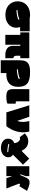

<svg xmlns="http://www.w3.org/2000/svg" viewBox="2128 -2755 821 5117"><g transform="rotate(90 2538.5 -196.5)"><path d="M15 -259Q15 -334 42 -394.5Q69 -455 116.5 -497.5Q164 -540 229 -563.5Q294 -587 370 -587Q422 -587 465 -577H814V-322H700Q724 -259 717.5 -189.5Q711 -120 671 -62.5Q631 -5 556 32.5Q481 70 370 70Q294 70 229 47Q164 24 116.5 -19Q69 -62 42 -123Q15 -184 15 -259ZM508 -280 490 -305Q472 -294 442.5 -284.5Q413 -275 379.5 -268Q346 -261 312 -257Q278 -253 250 -253V-225Q278 -225 314 -228.5Q350 -232 386 -239Q422 -246 454.5 -256Q487 -266 508 -280Z M909 72V-327H844V-567H1531V-327H1466V-214Q1466 -183 1484 -162Q1502 -141 1531 -141V72H1440Q1388 72 1344 59Q1300 46 1268.5 21.5Q1237 -3 1219.5 -39Q1202 -75 1202 -122V-327H1173V72Z M1894 -587Q2001 -587 2077 -570.5Q2153 -554 2201 -516.5Q2249 -479 2271.5 -417.5Q2294 -356 2294 -267Q2294 -107 2200.5 -27Q2107 53 1927 44V194H1587V-319Q1587 -391 1602.5 -441.5Q1618 -492 1654 -524.5Q1690 -557 1749 -572Q1808 -587 1894 -587ZM2070 -316Q2052 -305 2022.5 -295.5Q1993 -286 1959.5 -279Q1926 -272 1892 -268Q1858 -264 1830 -264V-236Q1858 -236 1894 -239.5Q1930 -243 1966 -250Q2002 -257 2034.5 -267Q2067 -277 2088 -291Z M2681 -236Q2681 -212 2697 -206.5Q2713 -201 2742 -206V14Q2721 28 2671.5 36.5Q2622 45 2564 45Q2504 45 2464 36.5Q2424 28 2400 7.5Q2376 -13 2365.5 -47.5Q2355 -82 2355 -134V-567H2681V-236Z M3206 -567H3486Q3507 -486 3507 -405Q3507 -324 3487.5 -246Q3468 -168 3431 -94.5Q3394 -21 3343 44H2975L2786 -567H3092L3201 -248Q3217 -282 3223.5 -321Q3230 -360 3229.5 -401.5Q3229 -443 3222 -485.5Q3215 -528 3206 -567Z M4370 -400 4102 -130Q4136 -113 4154 -79.5Q4172 -46 4172 -13Q4172 34 4152.5 71.5Q4133 109 4099.5 135Q4066 161 4021 175.5Q3976 190 3925 190Q3871 190 3825 176Q3779 162 3745.5 137.5Q3712 113 3693.5 79Q3675 45 3675 5Q3675 -51 3702 -95.5Q3729 -140 3795 -168Q3792 -207 3776 -239.5Q3760 -272 3737.5 -293Q3715 -314 3688.5 -320Q3662 -326 3638 -311L3535 -446Q3590 -496 3636.5 -517.5Q3683 -539 3740 -539Q3786 -539 3823.5 -528.5Q3861 -518 3892.5 -496.5Q3924 -475 3950.5 -441Q3977 -407 4002 -361L4208 -564ZM3825 -36 3811 -12Q3828 -5 3856 0.5Q3884 6 3915.5 10.5Q3947 15 3978.5 17.5Q4010 20 4034 20V-7Q4010 -7 3979.5 -10Q3949 -13 3919.5 -17Q3890 -21 3865 -26Q3840 -31 3825 -36Z M4675 44H4409V-567H4675V-476L4624 -330L4645 -324Q4672 -387 4696.5 -444.5Q4721 -502 4750 -537Q4788 -583 4867.5 -573.5Q4947 -564 5067 -506L4939 -297Q4923 -314 4908.5 -317.5Q4894 -321 4885 -315Q4876 -309 4875 -295Q4874 -281 4886 -262L5003 44H4729L4675 -111Z"/></g></svg>

Font: ChangwonDangamAsac Bold
Style: Regular
Weight: 700
Designer: Choi Chi-young, Lee Youngbeen, Kim Jungjin, Yoon Jihee, Han Dohee
Foundry: YoonDesign Inc.
Version: Version 1.010;Build 20210623